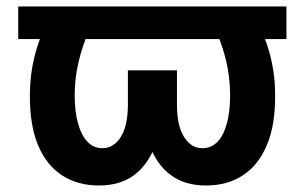

<svg xmlns="http://www.w3.org/2000/svg" viewBox="-20 -566 946 596"><path d="M869.1 -545.9V-444.8H36.6V-545.9ZM155.8 -545.9H292Q263.2 -491.7 245.6 -444.8Q228 -397.9 220 -355.2Q211.9 -312.5 211.9 -271Q211.9 -219.7 222.2 -182.9Q232.4 -146 251.5 -126Q270.5 -106 297.9 -106Q333 -106 355 -140.9Q377 -175.8 377 -241.2V-347.7H482.9V-254.4Q483.4 -174.3 461.7 -114.7Q439.9 -55.2 396.5 -22.7Q353 9.8 287.1 9.8Q221.7 9.8 173.1 -21.5Q124.5 -52.7 98.4 -114.7Q72.3 -176.8 72.8 -269.5Q72.8 -345.7 94 -415.5Q115.2 -485.4 155.8 -545.9ZM614.3 -545.9H751Q791 -485.4 812.5 -416Q834 -346.7 834 -271.5Q835 -178.7 808.6 -116Q782.2 -53.2 733.9 -21.7Q685.5 9.8 619.1 9.8Q553.7 9.8 510 -22.7Q466.3 -55.2 444.6 -114.7Q422.9 -174.3 422.9 -254.4V-347.7H529.3V-241.2Q529.3 -175.8 551.3 -140.9Q573.2 -106 608.4 -106Q636.2 -106 655.3 -126Q674.3 -146 684.3 -182.9Q694.3 -219.7 694.3 -271Q694.3 -312.5 686.5 -355.2Q678.7 -397.9 661.1 -444.8Q643.6 -491.7 614.3 -545.9Z"/></svg>

Font: Inter 28pt
Style: Bold
Weight: 700
Designer: Rasmus Andersson
Foundry: rsms
Version: Version 4.001;git-66647c0bb